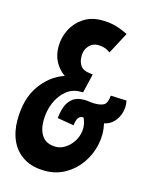

<svg xmlns="http://www.w3.org/2000/svg" viewBox="-110 -782 679 863"><g transform="rotate(15 229.5 -350.0)"><path d="M184 10Q124 10 84 -15Q44 -40 24.5 -82.5Q5 -125 5 -179Q5 -277 49 -340Q93 -403 159 -425Q98 -470 98 -545Q98 -588 117 -625.5Q136 -663 171.5 -686.5Q207 -710 256 -710Q292 -710 320.5 -702Q349 -694 379 -679L326 -579Q310 -591 296 -594.5Q282 -598 267 -598Q244 -598 226.5 -579.5Q209 -561 209 -531Q209 -504 221.5 -486.5Q234 -469 264 -466L279 -464L258 -375H245Q208 -375 179.5 -351.5Q151 -328 135 -289.5Q119 -251 119 -207Q119 -161 139.5 -134Q160 -107 203 -107Q225 -107 246.5 -121Q268 -135 282.5 -158Q297 -181 300 -209.5Q303 -238 289 -267Q271 -267 264 -254.5Q257 -242 255 -221L178 -234Q180 -260 188.5 -285.5Q197 -311 217 -327.5Q237 -344 272 -344Q284 -344 297 -342Q310 -340 321 -340Q350 -340 364.5 -349Q379 -358 382 -393L456 -390Q462 -362 454.5 -335Q447 -308 429 -289Q411 -270 385 -265Q396 -215 385.5 -166.5Q375 -118 347 -78Q319 -38 277 -14Q235 10 184 10Z"/></g></svg>

Font: Georama ExtraCondensed
Style: Bold Italic
Weight: 700
Width: 2
Italic angle: -9°
Designer: Jean-Baptiste Levee
Foundry: Production Type
Version: Version 1.000